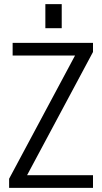

<svg xmlns="http://www.w3.org/2000/svg" viewBox="-20 -907 493 927"><path d="M24 -44 368 -687 393 -639H41V-700H429V-656L85 -13L58 -61H429V0H24ZM278 -887V-771H199V-887Z"/></svg>

Font: Pathway Extreme SemiCondensed Light
Style: Regular
Weight: 300
Width: 4
Version: Version 1.001;gftools[0.9.26]